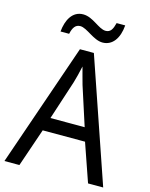

<svg xmlns="http://www.w3.org/2000/svg" viewBox="-133 -1087 840 1078"><g transform="rotate(15 287.5 -548.5)"><path d="M116 -877H166C174 -914 188 -935 216 -935C255 -935 306 -878 359 -878C416 -878 452 -927 458 -1004H408C399 -968 388 -946 359 -946C318 -946 273 -1003 215 -1003C152 -1003 122 -944 116 -877ZM486 -93H574L328 -809H247L0 -93H87L163 -315H409ZM313 -619 386 -393H187L261 -620C269 -646 278 -682 286 -719C292 -694 307 -642 313 -619Z"/></g></svg>

Font: Noto Sans Kannada UI SemiCondensed SemiBold
Style: Regular
Weight: 600
Width: 4
Designer: Jelle Bosma - Monotype Design Team
Foundry: Monotype Imaging Inc.
Version: Version 2.006